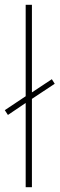

<svg xmlns="http://www.w3.org/2000/svg" viewBox="-20 -780 248 800"><path d="M87 0H113V-368L208 -431L196 -450L113 -395V-760H87V-379L0 -321L13 -301L87 -351Z"/></svg>

Font: Noto Sans Gujarati SemiCondensed Thin
Style: Regular
Weight: 100
Width: 4
Designer: Jelle Bosma - Monotype Design Team, Universal Thirst
Foundry: Monotype Imaging Inc.
Version: Version 2.106